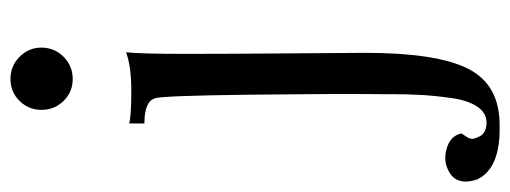

<svg xmlns="http://www.w3.org/2000/svg" viewBox="-394 -422 975 367"><g transform="rotate(-90 93.5 -238.5)"><path d="M186 -647Q186 -622 168.5 -604.5Q151 -587 126 -587Q101 -587 84 -604.5Q67 -622 67 -647Q67 -671 84 -688.5Q101 -706 126 -706Q151 -706 168.5 -688.5Q186 -671 186 -647ZM177 -485Q174 -455 174 -370Q174 -285 175 -170Q176 -55 176 -28Q176 109 145.5 169Q115 229 38 229Q-45 231 -66 186Q-82 138 -35 126Q-17 123 0.5 130.5Q18 138 22 156Q21 158 18 162Q15 166 14 168Q13 170 12 173.5Q11 177 12.5 181.5Q14 186 17 192Q24 204 43 204Q61 204 73 186.5Q85 169 89.5 137.5Q94 106 95.5 79.5Q97 53 97 19Q97 8 97 3Q98 -80 96 -249Q94 -418 89 -430Q83 -450 41 -450V-479Q57 -475 103.5 -475Q150 -475 177 -485Z"/></g></svg>

Font: GFS Artemisia
Style: Regular
Weight: 400
Designer: Takis Katsoulidis and George D. Matthiopoulos
Foundry: Takis Katsoulidis and George D. Matthiopoulos
Version: Version 1.0